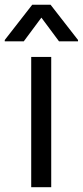

<svg xmlns="http://www.w3.org/2000/svg" viewBox="-54 -784 347 804"><path d="M76.7 0H160.5V-545.5H76.7ZM-34.1 -610.8H45.5L119.3 -710.2L193.2 -610.8H272.7V-616.5L157.7 -764.2H81L-34.1 -616.5Z"/></svg>

Font: Margiela Sans
Style: Regular
Weight: 400
Designer: Stefan Endress, Andreas Faust
Version: Version 1.100;FEAKit 1.0